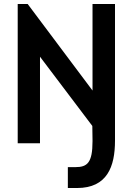

<svg xmlns="http://www.w3.org/2000/svg" viewBox="-20 -720 667 965"><path d="M445 -16V-10C445 99 418 120 359 120H321V225H367C519 225 558 117 558 -13V-700H445V-265L119 -700H69V0H181V-435L444 -87Z"/></svg>

Font: Mint Spirit No2
Style: Bold
Weight: 700
Designer: HARENDAL Hirwen
Foundry: Arkandis Digital Foundry.
Version: Version 1.004;FFEdit